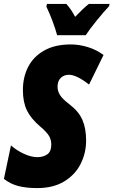

<svg xmlns="http://www.w3.org/2000/svg" viewBox="-38 -951 580 981"><path d="M-18 -37 18 -208Q46 -183 83.5 -165.5Q121 -148 153 -148Q182 -148 203 -162Q224 -176 224 -213Q224 -237 212.5 -256.5Q201 -276 167 -305Q120 -345 99.5 -387Q79 -429 79 -491Q79 -557 106 -609.5Q133 -662 188 -693Q243 -724 324 -724Q366 -724 410.5 -710.5Q455 -697 491 -670L417 -519Q353 -569 314 -569Q290 -569 273 -553.5Q256 -538 256 -507Q256 -486 268.5 -465.5Q281 -445 318 -417Q364 -382 383 -338.5Q402 -295 402 -233Q402 -169 374 -113.5Q346 -58 290 -24Q234 10 152 10Q96 10 55.5 -0.5Q15 -11 -18 -37ZM199 -917 202 -931H301Q326 -903 346 -865Q391 -912 416 -931H522L519 -919Q494 -893 455.5 -845.5Q417 -798 400 -771H254Q245 -804 230 -844Q215 -884 199 -917Z"/></svg>

Font: Noto Sans UI CondBlack
Style: Italic
Weight: 900
Width: 3
Italic angle: -12°
Designer: Monotype Design Team
Foundry: Monotype Imaging Inc.
Version: Version 1.001